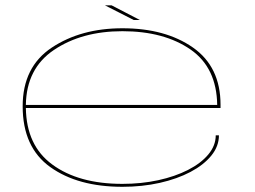

<svg xmlns="http://www.w3.org/2000/svg" viewBox="-20 -695 956 720"><path d="M439 5.5Q272 5.5 168.5 -68.5Q65 -142.5 65 -296.5Q65 -444 174.2 -516.5Q283.5 -589 439 -589Q600 -589 703.5 -516.8Q807 -444.5 807 -302V-290H77Q79 -149.5 175.5 -78.5Q274 -5.5 439 -5.5Q510 -5.5 573.2 -19.2Q636.5 -33 685 -57.8Q733.5 -82.5 761.2 -115.8Q789 -149 789 -187.5H801Q801 -146.5 772.5 -111.5Q744 -76.5 694.2 -50.2Q644.5 -24 579 -9.2Q513.5 5.5 439 5.5ZM77 -301.5H794.5Q792.5 -441 695 -509Q595.5 -578 439 -578Q286.5 -578 182 -507.5Q79 -438 77 -301.5ZM481.5 -620 373.5 -675H398.5L504.5 -620Z"/></svg>

Font: Anybody UltraExpanded Thin
Style: Regular
Weight: 100
Width: 9
Designer: Tyler Finck
Foundry: Etcetera Type Company
Version: Version 1.010; ttfautohint (v1.8.3) -l 8 -r 50 -G 200 -x 14 